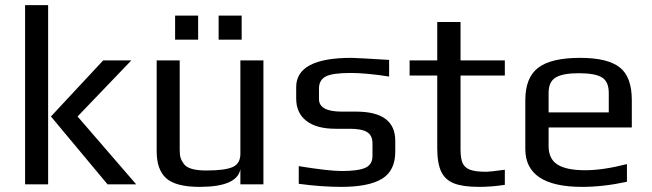

<svg xmlns="http://www.w3.org/2000/svg" viewBox="-20 -720 2547 750"><path d="M78 -700H168V0H78ZM179 -265 383 -484H493L283 -265L512 0H400Z M664 -659H754V-565H664ZM834 -659H924V-565H834ZM592 -129V-484H682V-134Q682 -115 685.5 -103.5Q689 -92 698 -80Q716 -54 786 -54Q860 -54 890 -68Q919 -82 919 -119V-484H1009V0H919V-59Q906 10 760 10Q667 10 629.5 -23.5Q592 -57 592 -129Z M1147 -2V-71Q1264 -52 1315 -52Q1379 -52 1407 -64.5Q1435 -77 1435 -111V-160Q1435 -191 1414 -204Q1393 -217 1346 -217H1291Q1216 -217 1176.5 -248Q1137 -279 1137 -335V-380Q1137 -494 1353 -494Q1369 -494 1500 -486V-421Q1411 -435 1349 -435Q1278 -435 1252 -421Q1226 -407 1226 -374V-333Q1226 -284 1315 -284H1371Q1524 -284 1524 -170V-128Q1524 -53 1472 -21.5Q1420 10 1313 10Q1236 10 1147 -2Z M1688 -141V-425H1580V-484H1688V-634H1779V-484H1952V-425H1779V-136Q1779 -100 1787.5 -82Q1796 -64 1817.5 -56.5Q1839 -49 1880 -49Q1893 -49 1952 -57V2Q1901 10 1851 10Q1789 10 1754 -3.5Q1719 -17 1703.5 -49.5Q1688 -82 1688 -141Z M2032 -138V-329Q2032 -417 2082.5 -455.5Q2133 -494 2246 -494Q2353 -494 2400.5 -457Q2448 -420 2448 -329V-222H2123V-149Q2123 -99 2158 -77Q2193 -55 2266 -55Q2335 -55 2429 -79V-10Q2337 10 2254 10Q2032 10 2032 -138ZM2358 -281V-357Q2358 -401 2331.5 -417.5Q2305 -434 2241 -434Q2179 -434 2151 -417.5Q2123 -401 2123 -357V-281Z"/></svg>

Font: Play
Style: Regular
Weight: 400
Designer: Jonas Hecksher (Cyrillic expansion: Cyreal)
Foundry: Jonas Hecksher, Playtype, e-types AS
Version: Version 2.101; ttfautohint (v1.5.65-e2d9)